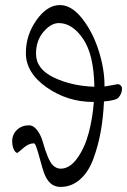

<svg xmlns="http://www.w3.org/2000/svg" viewBox="-20 -723 501 757"><path d="M352 -381Q350 -508 307.5 -570Q265 -632 212 -632Q181 -632 151.5 -597.5Q122 -563 122 -511Q122 -451 192 -417.5Q262 -384 352 -381ZM218 14Q173 14 153 -43Q147 -60 138.5 -92Q130 -124 124 -141Q118 -158 114 -158Q93 -158 71.5 -139Q50 -120 48 -120Q45 -120 40.5 -124.5Q36 -129 32 -140Q28 -151 28 -165Q28 -193 47 -211Q66 -229 95 -229Q111 -229 125.5 -211Q140 -193 148 -166Q169 -91 188 -72Q202 -58 219 -58Q255 -58 284.5 -99Q314 -140 329.5 -198Q345 -256 350 -321H348Q246 -321 164 -378.5Q82 -436 82 -514Q82 -585 124 -644Q166 -703 216 -703Q262 -703 303.5 -650.5Q345 -598 368.5 -525Q392 -452 392 -387V-382Q407 -384 424 -387.5Q441 -391 445 -391Q451 -391 456 -386Q461 -381 461 -373Q461 -354 447 -338Q437 -327 390 -323Q387 -259 377 -203.5Q367 -148 348 -96.5Q329 -45 295.5 -15.5Q262 14 218 14Z"/></svg>

Font: EB Garamond SC 12
Style: Regular
Weight: 400
Version: Version 0.016 ; ttfautohint (v0.97) -l 8 -r 50 -G 200 -x 0 -